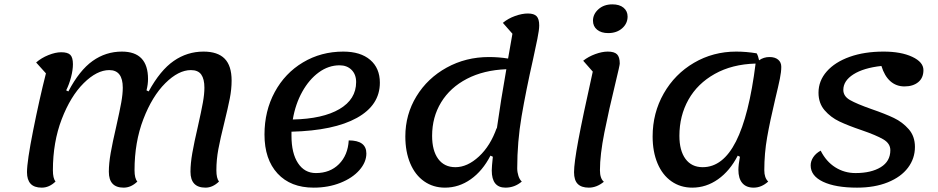

<svg xmlns="http://www.w3.org/2000/svg" viewBox="-20 -837 4308 882"><path d="M104 -46Q104 -96 132.5 -239Q161 -382 191 -500L146 -550Q170 -571 202.5 -584Q235 -597 261 -597Q291 -597 303 -585Q315 -573 315 -542Q315 -516 306.5 -483Q298 -450 284 -422L294 -417Q345 -514 405.5 -557Q466 -600 540 -600Q660 -600 660 -474Q660 -449 653 -422L663 -417Q716 -514 778 -557Q840 -600 915 -600Q980 -600 1012 -567.5Q1044 -535 1044 -467Q1044 -427 1035.5 -384Q1027 -341 1011 -276Q992 -200 983 -151.5Q974 -103 974 -55Q974 -18 986 -3Q957 25 924 25Q855 25 855 -48Q855 -86 863.5 -134.5Q872 -183 889 -256Q905 -327 912 -366Q919 -405 919 -434Q919 -474 904.5 -494.5Q890 -515 857 -515Q800 -515 739.5 -455Q679 -395 638.5 -289.5Q598 -184 598 -55Q598 -17 611 -3Q582 25 548 25Q480 25 480 -48Q480 -86 488.5 -134.5Q497 -183 514 -256Q530 -327 537 -366Q544 -405 544 -434Q544 -515 482 -515Q425 -515 364.5 -455Q304 -395 263.5 -289.5Q223 -184 223 -55Q223 -18 235 -3Q206 25 172 25Q137 25 120.5 7Q104 -11 104 -46Z M1319 -232V-213Q1319 -133 1349 -87.5Q1379 -42 1431 -42Q1496 -42 1537 -83Q1578 -124 1582 -192Q1663 -192 1663 -132Q1663 -92 1631 -55.5Q1599 -19 1543.5 3Q1488 25 1421 25Q1315 25 1255 -40Q1195 -105 1195 -219Q1195 -327 1242 -414Q1289 -501 1372 -550.5Q1455 -600 1557 -600Q1636 -600 1680.5 -562Q1725 -524 1725 -457Q1725 -354 1619.5 -295.5Q1514 -237 1319 -232ZM1325 -288Q1463 -291 1539.5 -336Q1616 -381 1616 -460Q1616 -495 1595 -516Q1574 -537 1540 -537Q1489 -537 1444.5 -504.5Q1400 -472 1368.5 -415.5Q1337 -359 1325 -288Z M2377 -3Q2344 25 2302 25Q2239 25 2239 -54Q2239 -70 2244 -117L2233 -122Q2197 -52 2142.5 -13.5Q2088 25 2024 25Q1970 25 1928.5 -4Q1887 -33 1864.5 -86.5Q1842 -140 1842 -210Q1842 -311 1893 -394.5Q1944 -478 2032 -526.5Q2120 -575 2226 -575Q2272 -575 2314 -568L2334 -682L2290 -732Q2314 -752 2346 -763.5Q2378 -775 2405 -775Q2433 -775 2445 -762.5Q2457 -750 2457 -720Q2457 -700 2448.5 -658Q2440 -616 2429 -566Q2396 -420 2376 -302.5Q2356 -185 2356 -64Q2356 -46 2361.5 -29Q2367 -12 2377 -3ZM2306 -519Q2202 -515 2125 -475Q2048 -435 2006.5 -367Q1965 -299 1965 -213Q1965 -145 1993 -107Q2021 -69 2072 -69Q2127 -69 2180 -118Q2233 -167 2262 -250V-244Q2281 -378 2306 -519Z M2704 -742Q2704 -772 2729 -794.5Q2754 -817 2793 -817Q2826 -817 2844.5 -801.5Q2863 -786 2863 -761Q2863 -729 2838 -707Q2813 -685 2774 -685Q2742 -685 2723 -700.5Q2704 -716 2704 -742ZM2617 -46Q2617 -87 2636.5 -192Q2656 -297 2703 -508L2659 -558Q2683 -577 2714.5 -588.5Q2746 -600 2772 -600Q2802 -600 2814.5 -587.5Q2827 -575 2827 -545Q2827 -537 2808 -459Q2777 -332 2756.5 -229Q2736 -126 2736 -55Q2736 -17 2754 -2Q2721 25 2685 25Q2651 25 2634 8Q2617 -9 2617 -46Z M3509 -3Q3478 25 3442 25Q3408 25 3390 4Q3372 -17 3372 -57Q3372 -79 3379 -117L3369 -122Q3333 -52 3278.5 -13.5Q3224 25 3160 25Q3106 25 3064.5 -4Q3023 -33 3000.5 -86.5Q2978 -140 2978 -210Q2978 -318 3029 -407.5Q3080 -497 3168 -548.5Q3256 -600 3362 -600Q3408 -600 3456 -592Q3463 -580 3467 -560Q3488 -575 3515 -575Q3540 -575 3554.5 -563Q3569 -551 3569 -530Q3569 -507 3562.5 -475Q3556 -443 3541 -381Q3517 -280 3504 -206Q3491 -132 3491 -55Q3491 -20 3509 -3ZM3451 -545Q3343 -542 3263.5 -497.5Q3184 -453 3142.5 -379Q3101 -305 3101 -213Q3101 -145 3129 -107Q3157 -69 3208 -69Q3301 -69 3361 -187.5Q3421 -306 3451 -545Z M3704 -77Q3704 -97 3716 -115Q3728 -133 3750 -145Q3775 -95 3817 -68.5Q3859 -42 3910 -42Q3982 -42 4026 -69Q4070 -96 4070 -147Q4070 -178 4037.5 -197Q4005 -216 3938 -239Q3876 -260 3836 -279Q3796 -298 3768 -330.5Q3740 -363 3740 -411Q3740 -466 3778 -509Q3816 -552 3883.5 -576Q3951 -600 4039 -600Q4119 -600 4170.5 -576Q4222 -552 4222 -515Q4222 -479 4198 -459.5Q4174 -440 4135 -440Q4097 -440 4070 -464Q4043 -488 4029 -534Q3947 -525 3900.5 -495.5Q3854 -466 3854 -424Q3854 -395 3884.5 -377.5Q3915 -360 3983 -336Q4047 -314 4086.5 -295Q4126 -276 4154.5 -243.5Q4183 -211 4183 -162Q4183 -109 4151 -66.5Q4119 -24 4058.5 0.5Q3998 25 3917 25Q3818 25 3761 -2Q3704 -29 3704 -77Z"/></svg>

Font: Lemonada
Style: Regular
Weight: 400
Designer: Mohamed Gaber (Arabic) Eduardo Tunni (Latin)
Foundry: Kief Type Foundry
Version: Version 3.006